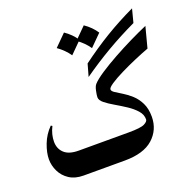

<svg xmlns="http://www.w3.org/2000/svg" viewBox="-115 -745 858 859"><g transform="rotate(-20 314.5 -315.5)"><path d="M292.5 0H141.1Q100.6 0 73.5 -17.8Q46.4 -35.6 33 -63.5Q19.5 -91.3 19.5 -121.1Q19.5 -152.3 34.4 -191.4Q49.3 -230.5 79.1 -260.3L85.4 -256.3Q76.2 -238.3 72 -220.7Q67.9 -203.1 67.9 -187.5Q67.9 -153.8 90.1 -133.1Q112.3 -112.3 158.2 -112.3H293.9Q302.7 -112.3 307.4 -94Q312 -75.7 312 -60.1Q312 -43 307.1 -21.5Q302.2 0 292.5 0ZM629.4 -534.7 603.5 -436Q573.2 -424.8 535.6 -408.7Q498 -392.6 463.6 -375.5Q429.2 -358.4 407.2 -343.8Q385.3 -329.1 385.3 -320.8Q385.3 -312.5 398.4 -304Q411.6 -295.4 431.4 -283.4Q451.2 -271.5 470.9 -253.7Q490.7 -235.8 504.2 -208.7Q517.6 -181.6 517.6 -143.1Q517.1 -80.6 471.9 -40.3Q426.8 0 336.9 0H290.5Q279.8 0 272 -16.6Q264.2 -33.2 264.2 -56.2Q264.2 -79.1 272 -95.7Q279.8 -112.3 290.5 -112.3H395.5Q453.6 -112.3 471.4 -121.3Q489.3 -130.4 489.3 -140.6Q489.7 -163.6 472.4 -183.1Q455.1 -202.6 429.7 -219.2Q404.3 -235.8 378.7 -250.7Q353 -265.6 335.7 -279.5Q318.4 -293.5 318.4 -307.6Q318.4 -317.9 322.8 -338.1Q327.1 -358.4 335 -366.7Q349.6 -382.8 383.5 -405.3Q417.5 -427.7 461.2 -451.9Q504.9 -476.1 549.3 -497.8Q593.8 -519.5 629.4 -534.7ZM312.5 -406.7 329.1 -465.3Q396 -515.1 461.4 -554.7Q526.9 -594.2 600.1 -628.9L583.5 -564.9Q510.3 -530.3 444.3 -491.7Q378.4 -453.1 312.5 -406.7ZM276.9 -631.3Q310.1 -608.9 331.1 -577.1L276.9 -522.9Q256.3 -553.2 222.7 -577.1ZM371.1 -631.3Q404.3 -608.9 425.3 -577.1L371.1 -522.9Q350.6 -553.2 316.9 -577.1Z"/></g></svg>

Font: Lateef SemiBold
Style: Regular
Weight: 600
Designer: SIL International
Foundry: SIL International
Version: Version 4.200